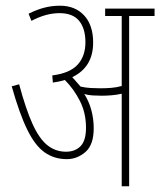

<svg xmlns="http://www.w3.org/2000/svg" viewBox="-20 -652 561 672"><path d="M308 -203Q308 -145 279 -120Q250 -95 214 -95Q170 -95 136.5 -118.5Q103 -142 75.5 -198Q48 -254 21 -350L47 -357Q70 -271 93.5 -219Q117 -167 145.5 -144Q174 -121 211 -121Q243 -121 262 -140.5Q281 -160 281 -205Q281 -257 259.5 -299Q238 -341 207 -372Q188 -366 165 -363L163 -388Q225 -396 252 -426Q279 -456 279 -504Q279 -552 257 -579Q235 -606 188 -606Q141 -606 90 -579L80 -604Q108 -618 134.5 -625Q161 -632 190 -632Q243 -632 274.5 -598Q306 -564 306 -503Q306 -417 233 -382Q240 -374 247.5 -365.5Q255 -357 262 -349Q279 -345 297.5 -344Q316 -343 331 -343Q351 -343 369.5 -344.5Q388 -346 406 -351V-596H348V-622H521V-596H432V0H406V-324Q389 -320 370.5 -318.5Q352 -317 336 -317Q320 -317 304 -318Q288 -319 275 -323Q292 -296 300 -265.5Q308 -235 308 -203Z"/></svg>

Font: Noto Sans ExtraCondensed Thin
Style: Regular
Weight: 100
Width: 2
Designer: Monotype Design Team
Foundry: Monotype Imaging Inc.
Version: Version 2.013; ttfautohint (v1.8.4.7-5d5b)